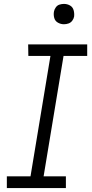

<svg xmlns="http://www.w3.org/2000/svg" viewBox="-20 -962 472 982"><path d="M15 0H317V-60H203L305 -676H426V-735H124L125 -676H238L136 -60H15ZM307 -838Q319 -838 330.5 -842Q342 -846 349.5 -856Q357 -866 359 -877Q361 -894 356.5 -910Q352 -926 338 -934Q324 -942 307 -942Q296 -942 284.5 -938.5Q273 -935 265.5 -924.5Q258 -914 256 -903Q253 -886 257.5 -870Q262 -854 276.5 -846Q291 -838 307 -838Z"/></svg>

Font: Iosevka Sparkle Light
Style: Italic
Weight: 300
Italic angle: -9°
Designer: Belleve Invis
Foundry: Belleve Invis
Version: Version 4.5.0; ttfautohint (v1.8.3)